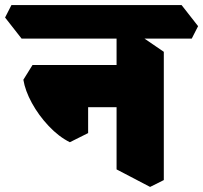

<svg xmlns="http://www.w3.org/2000/svg" viewBox="-85 -690 800 756"><path d="M506 46 374 -23V-599L440 -568L560 -486V19ZM190 -130Q146 -152 106.5 -194Q67 -236 40.5 -284.5Q14 -333 7 -376L43 -434H195L262 -392V-166ZM170 -268 139 -434H467L489 -268ZM0 -538 -65 -621 -40 -670H630L695 -587L670 -538Z"/></svg>

Font: Eczar ExtraBold
Style: Regular
Weight: 800
Designer: Vaibhav Singh
Foundry: Rosetta Type Foundry
Version: Version 2.000